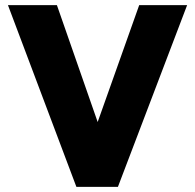

<svg xmlns="http://www.w3.org/2000/svg" viewBox="-20 -729 762 749"><path d="M278 0H440L710 -709H523L361 -253L202 -709H11Z"/></svg>

Font: MV Cash ExtraBold
Style: Regular
Weight: 800
Designer: Rodrigo Fuenzalida
Foundry: fragTYPE
Version: Version 1.100;Glyphs 3.1.2 (3151)